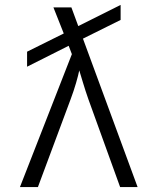

<svg xmlns="http://www.w3.org/2000/svg" viewBox="-20 -760 640 780"><path d="M61 0H134L267 -357C284 -402 297 -449 302 -474C310 -449 323 -402 339 -357L468 0H539L317 -603L470 -679V-740L298 -654L270 -730H197L239 -624L90 -550V-489L259 -574L272 -540Z"/></svg>

Font: JetBrains Mono ExtraLight
Style: Regular
Weight: 240
Monospace: yes
Designer: Philipp Nurullin, Konstantin Bulenkov
Foundry: JetBrains
Version: Version 2.305